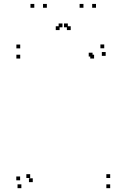

<svg xmlns="http://www.w3.org/2000/svg" viewBox="-20 -972 660 1002"><path d="M85.5 -666.5V-686.5H65.5V-666.5ZM471 -666.5V-686.5H451V-666.5ZM463 -677V-697H443V-677ZM85 -31V-51H65V-31ZM91.5 10V-10H71.5V10ZM555 10V-10H535V10ZM555 -43V-63H535V-43ZM137.5 -43V-63H117.5V-43ZM151 -21.5V-41.5H131V-21.5ZM531.5 -680.5V-700.5H511.5V-680.5ZM524 -720V-740H504V-720ZM85.5 -719.5V-739.5H65.5V-719.5ZM224.5 -931.5V-951.5H204.5V-931.5ZM334 -829.5V-849.5H314V-829.5ZM306 -829.5V-849.5H286V-829.5ZM415.5 -931.5V-951.5H395.5V-931.5ZM481 -931.5V-951.5H461V-931.5ZM349 -815V-835H329V-815ZM291 -815V-835H271V-815ZM159 -931.5V-951.5H139V-931.5Z"/></svg>

Font: Monaspace Neon Dots Var
Style: Regular
Weight: 400
Designer: Riley Cran and the Lettermatic Team
Version: Version 1.100 (Monaspace Neon Dots)